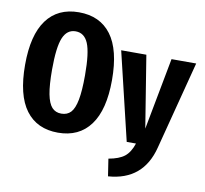

<svg xmlns="http://www.w3.org/2000/svg" viewBox="-96 -815 1221 1142"><g transform="rotate(10 514.5 -244.5)"><path d="M553 -347Q553 -167 485 -75Q417 17 290 17Q163 17 95.5 -73.5Q28 -164 28 -347Q28 -527 95.5 -618.5Q163 -710 290 -710Q418 -710 485.5 -619.5Q553 -529 553 -347ZM191 -347Q191 -253 201.5 -199Q212 -145 233.5 -121.5Q255 -98 290 -98Q326 -98 347.5 -121Q369 -144 379.5 -198.5Q390 -253 390 -347Q390 -483 366.5 -539Q343 -595 290 -595Q238 -595 214.5 -538.5Q191 -482 191 -347ZM891 1Q839 206 629 221L613 117Q676 106 708.5 80.5Q741 55 759 0H703L576 -531H728L798 -97L880 -531H1029Z"/></g></svg>

Font: Fira Sans Extra Condensed
Style: Bold
Weight: 700
Width: 1
Designer: Carrois Corporate & Edenspiekermann AG
Foundry: Carrois Corporate GbR & Edenspiekermann AG
Version: Version 4.203